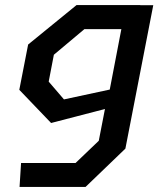

<svg xmlns="http://www.w3.org/2000/svg" viewBox="-20 -541 660 761"><path d="M57.5 200H319L477 48L587.5 -520.5H536V-521H283.5L91.5 -364.5L56.5 -185L182.5 -53.5L396 -109L371.5 17L279.5 105H63.5ZM173 -217.5 193.5 -324 314.5 -425.5H461L415 -186L233.5 -147Z"/></svg>

Font: Monaspace Krypton Medium
Style: Italic
Weight: 500
Italic angle: -11°
Designer: Riley Cran & the Lettermatic Team
Foundry: Lettermatic
Version: Version 1.101 (Monaspace Krypton)